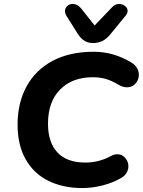

<svg xmlns="http://www.w3.org/2000/svg" viewBox="-20 -942 723 972"><path d="M69 -311Q69 -421 114.5 -504.5Q160 -588 246.5 -634Q333 -680 454 -680Q555 -680 644 -626Q664 -614 673.5 -597.5Q683 -581 683 -563Q683 -538 666 -519Q649 -500 623 -500Q602 -500 580 -513Q547 -533 517 -542Q487 -551 450 -551Q346 -551 284.5 -489Q223 -427 223 -316Q223 -221 271 -170Q319 -119 412 -119Q482 -119 543 -153Q558 -161 574 -161Q598 -161 614 -142.5Q630 -124 630 -100Q630 -83 621 -67.5Q612 -52 595 -42Q553 -17 500 -3.5Q447 10 397 10Q300 10 226 -26Q152 -62 110.5 -134.5Q69 -207 69 -311ZM371 -775 317 -861Q309 -873 309 -886Q309 -901 320.5 -911.5Q332 -922 348 -922Q372 -922 391 -899L459 -813L549 -907Q564 -922 583 -922Q600 -922 613 -911.5Q626 -901 626 -887Q626 -876 617 -864L540 -770Q521 -746 499.5 -735Q478 -724 451 -724Q425 -724 406 -736.5Q387 -749 371 -775Z"/></svg>

Font: SN Pro Bold
Style: Bold Italic
Weight: 700
Italic angle: -9°
Designer: Tobias Whetton
Foundry: Supernotes
Version: Version 1.003